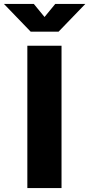

<svg xmlns="http://www.w3.org/2000/svg" viewBox="-72 -963 457 983"><path d="M243 0H68V-729H243ZM85 -801 -52 -943H101L156 -876L211 -943H365L228 -801Z"/></svg>

Font: BDO Grotesk ExtraBold
Style: Regular
Weight: 800
Designer: Deni Anggara
Foundry: Lokal Container
Version: Version 2.000